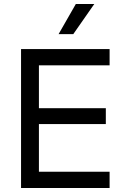

<svg xmlns="http://www.w3.org/2000/svg" viewBox="-20 -947 632 967"><path d="M86 0V-700H532V-618H176V-402H513V-322H176V-82H532V0ZM275 -775 362 -927H455L349 -775Z"/></svg>

Font: Liter
Style: Regular
Weight: 400
Designer: Anton Skugarov
Foundry: skugi
Version: Version 1.004; ttfautohint (v1.8.4.7-5d5b)